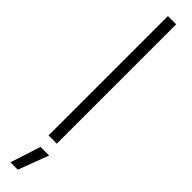

<svg xmlns="http://www.w3.org/2000/svg" viewBox="-364 -754 919 919"><g transform="rotate(45 96.0 -294.0)"><path d="M80 66H138L80 220H30ZM68 -808H124V0H68Z"/></g></svg>

Font: Encode Sans Compressed
Style: Light
Weight: 300
Designer: Pablo Impallari, Andres Torresi
Foundry: Pablo Impallari, Andres Torresi
Version: Version 1.000; ttfautohint (v1.00) -l 8 -r 50 -G 200 -x 14 -